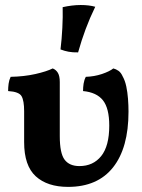

<svg xmlns="http://www.w3.org/2000/svg" viewBox="-20 -740 568 766"><path d="M251.5 5.6Q168.9 5.6 122.6 -36.7Q76.3 -79 76.3 -172.9V-296.3Q76.3 -338.6 66 -356.3Q55.8 -374.1 12.4 -376.7Q12.4 -391.9 14.4 -406.4Q16.4 -420.9 22.5 -433.5Q76 -434.5 121.4 -444.7Q166.7 -455 190.3 -467Q203.4 -461.9 211 -449.3Q218.5 -436.6 218.5 -412.6V-197Q218.5 -128.5 237.7 -103Q257 -77.4 296.8 -77.4Q351.7 -77.4 383.8 -117.4Q415.9 -157.4 415.9 -238.8Q415.9 -307.9 390.7 -339.8Q365.5 -371.6 311.3 -376.7Q311.3 -391.9 313.6 -406.6Q315.9 -421.3 322.4 -433.5Q355.9 -434.5 386.5 -444.7Q417.1 -455 432.1 -467Q442.8 -464.4 452.9 -457.3Q463 -450.2 470 -434Q478.8 -418.6 483.8 -395.3Q488.7 -372 490.7 -345.8Q492.7 -319.7 492.7 -294.5Q492.7 -150 431 -72.2Q369.3 5.6 251.5 5.6ZM291.6 -531Q270.3 -530.5 253.7 -533.6Q237.1 -536.7 221.4 -542.8Q226.4 -583.5 228.7 -628.5Q231 -673.5 230 -711.4Q247.7 -715.4 266 -717.7Q284.2 -720 302 -720Q335.3 -720 360 -713Q338.3 -668.4 321.7 -623.8Q305.1 -579.3 291.6 -531Z"/></svg>

Font: Vollkorn
Style: Regular
Weight: 400
Designer: Friedrich Althausen
Foundry: Friedrich Althausen
Version: Version 5.001